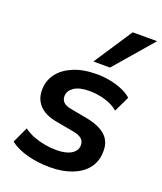

<svg xmlns="http://www.w3.org/2000/svg" viewBox="-142 -852 805 953"><g transform="rotate(20 261.0 -375.0)"><path d="M235 10Q171 10 115 -5Q59 -20 23 -48L62 -132Q86 -114 115 -103Q144 -92 175 -86.5Q206 -81 236 -81Q286 -81 314 -98Q342 -115 343 -143Q344 -164 330.5 -177Q317 -190 287 -196L188 -214Q127 -225 96 -259Q65 -293 68 -346Q70 -390 97 -425.5Q124 -461 175 -482.5Q226 -504 299 -504Q333 -504 367 -497.5Q401 -491 431.5 -478.5Q462 -466 483 -447L444 -365Q414 -390 373.5 -401.5Q333 -413 292 -413Q240 -413 212.5 -395Q185 -377 183 -349Q182 -329 194.5 -316Q207 -303 235 -298L331 -280Q398 -266 430 -233.5Q462 -201 458 -146Q456 -98 428 -63Q400 -28 350 -9Q300 10 235 10ZM259 -557 393 -760H522L347 -557Z"/></g></svg>

Font: Nunito Sans 10pt
Style: Bold Italic
Weight: 700
Italic angle: -9°
Designer: Vernon Adams
Foundry: Vernon Adams
Version: Version 3.101;gftools[0.9.27]